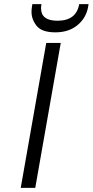

<svg xmlns="http://www.w3.org/2000/svg" viewBox="-20 -906 447 926"><path d="M405 -873Q396 -820 354 -785Q312 -750 247 -750Q182 -750 157 -781Q132 -812 132 -849Q132 -860 134 -873L136 -886H180Q178 -875 178 -866Q178 -806 257 -806Q348 -806 362 -886H407ZM273 -699 150 0H80L203 -699Z"/></svg>

Font: Fz Poppins Light
Style: Italic
Weight: 300
Italic angle: -10°
Designer: Ninad Kale (Devanagari), Jonny Pinhorn (Latin)
Foundry: Indian Type Foundry
Version: Vit hóa bi Vntype.Com & FontZin.Com